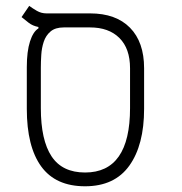

<svg xmlns="http://www.w3.org/2000/svg" viewBox="-20 -632 626 661"><path d="M272.9 9.3Q171.4 9.3 121.8 -59.1Q72.3 -127.4 72.3 -257.3V-400.9Q72.3 -455.1 83.3 -489.3Q94.2 -523.4 112.3 -534.2V-539.1Q92.3 -543 78.9 -553.5Q65.4 -564 54.2 -573.2L80.6 -611.8Q91.8 -603.5 106.9 -594.7Q122.1 -585.9 140.1 -585.9H290Q378.9 -585.9 427.5 -536.6Q476.1 -487.3 476.1 -397V-257.3Q476.1 -132.8 425.3 -61.8Q374.5 9.3 272.9 9.3ZM272.9 -38.1Q427.7 -38.1 427.7 -259.8V-397Q427.7 -464.8 391.1 -501.2Q354.5 -537.6 290 -537.6H199.7Q170.4 -537.6 154.1 -523.7Q137.7 -509.8 130.6 -488.3Q123.5 -466.8 122.1 -443.1Q120.6 -419.4 120.6 -399.4V-259.8Q120.6 -149.4 157.5 -93.8Q194.3 -38.1 272.9 -38.1Z"/></svg>

Font: Cascadia Code NF ExtraLight
Style: Regular
Weight: 200
Monospace: yes
Designer: Aaron Bell
Foundry: Saja Typeworks
Version: Version 2404.023; ttfautohint (v1.8.4)